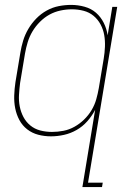

<svg xmlns="http://www.w3.org/2000/svg" viewBox="-20 -548 540 783"><path d="M192 -10Q215 -10 238.5 -14.5Q262 -19 283.5 -31Q305 -43 323 -60.5Q341 -78 353.5 -99Q366 -120 372.5 -143Q379 -166 383 -189L403 -309Q407 -333 408 -357.5Q409 -382 405 -405Q401 -428 390 -448.5Q379 -469 361.5 -483.5Q344 -498 321 -504Q298 -510 273 -510Q250 -510 226.5 -505Q203 -500 182 -488.5Q161 -477 143 -459Q125 -441 112.5 -420Q100 -399 93 -376Q86 -353 82 -330L62 -210Q59 -186 57.5 -161.5Q56 -137 60.5 -114Q65 -91 75.5 -71Q86 -51 103.5 -36.5Q121 -22 144 -16Q167 -10 192 -10ZM316 215 368 -100Q355 -75 336 -53.5Q317 -32 292.5 -18Q268 -4 241 2Q214 8 188 8Q161 8 136 1.5Q111 -5 91 -20.5Q71 -36 59 -58.5Q47 -81 42 -106.5Q37 -132 38 -159Q39 -186 43 -213L63 -333Q67 -358 74.5 -382.5Q82 -407 95.5 -430Q109 -453 128 -472.5Q147 -492 170.5 -505Q194 -518 219.5 -523Q245 -528 270 -528Q298 -528 325 -520.5Q352 -513 371.5 -496Q391 -479 403 -455Q415 -431 419 -404L438 -520H458L339 197H399L396 215Z"/></svg>

Font: Iosevka Thin
Style: Italic
Weight: 100
Italic angle: -9°
Monospace: yes
Designer: Belleve Invis
Foundry: Belleve Invis
Version: Version 32.5.0; ttfautohint (v1.8.4)